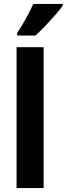

<svg xmlns="http://www.w3.org/2000/svg" viewBox="-20 -953 338 973"><path d="M64 0V-713.9H201.2V0ZM297.9 -933.1V-923.8Q284.7 -905.3 260.7 -877.9Q236.8 -850.6 210 -822.5Q183.1 -794.4 159.7 -772.9H66.9V-786.1Q93.3 -825.7 113.3 -862.5Q133.3 -899.4 148.9 -933.1Z"/></svg>

Font: Open Sans Condensed
Style: Bold
Weight: 700
Width: 3
Designer: Monotype Design Team
Foundry: Monotype Imaging Inc.
Version: Version 3.003; ttfautohint (v1.8.4)